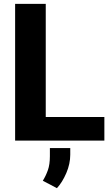

<svg xmlns="http://www.w3.org/2000/svg" viewBox="-20 -731 582 998"><path d="M522.5 -123V0H58.6V-710.9H217.8V-123ZM345.2 38.6V73.2Q345.2 120.6 324.7 168.5Q304.2 216.3 275.9 247.1L202.6 208.5Q218.8 182.1 229 153.1Q239.3 124 239.3 81.1V38.6Z"/></svg>

Font: Vazirmatn UI FD ExtraBold
Style: Regular
Weight: 800
Designer: Saber Rastikerdar
Foundry: Saber Rastikerdar
Version: Version 33.003